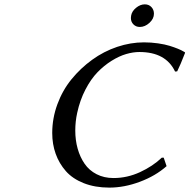

<svg xmlns="http://www.w3.org/2000/svg" viewBox="-20 -853 871 883"><path d="M724.1 -127.9H732.9L746.1 -88.9Q695.3 -43.9 623.5 -17.1Q551.8 9.8 482.9 9.8Q417 9.8 365.5 -10.5Q314 -30.8 283 -65.9Q252 -101.1 236.1 -145.5Q220.2 -189.9 220.2 -241.2Q220.2 -309.1 243.9 -373.5Q267.6 -438 309.1 -488.8Q350.6 -539.6 403.8 -578.1Q457 -616.7 518.8 -637.5Q580.6 -658.2 642.1 -658.2Q675.3 -658.2 707 -653.6Q738.8 -648.9 760 -642.3Q781.2 -635.7 797.9 -628.9Q814.5 -622.1 822.3 -617.2L830.1 -612.8L831.1 -609.9Q808.6 -551.8 794.9 -524.9L785.2 -523.9Q742.7 -613.8 621.1 -613.8Q592.3 -613.8 560.3 -604.5Q528.3 -595.2 493.4 -573.5Q458.5 -551.8 428.2 -520.5Q397.9 -489.3 372.8 -440.9Q347.7 -392.6 335 -334Q326.2 -293.9 326.2 -252.9Q326.2 -208 337.2 -169.2Q348.1 -130.4 369.1 -99.9Q390.1 -69.3 424.3 -51.8Q458.5 -34.2 502 -34.2Q564.9 -34.2 623.8 -61.3Q682.6 -88.4 724.1 -127.9ZM583 -780.8Q586.4 -801.3 605.7 -817.1Q625 -833 646 -833Q664.6 -833 676.3 -820.6Q688 -808.1 688 -790Q688 -766.6 667.2 -747.8Q646.5 -729 623 -729Q605.5 -729 593.8 -740.7Q582 -752.4 582 -770Q582 -776.9 583 -780.8Z"/></svg>

Font: Linear Smooth
Style: Italic
Weight: 400
Designer: Philipp H. Poll, Flanker
Foundry: Philipp H. Poll, reworked by Flanker
Version: Version 1.061 | FøM Fix